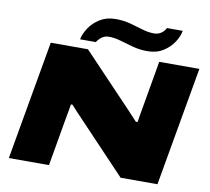

<svg xmlns="http://www.w3.org/2000/svg" viewBox="-92 -989 1193 1093"><g transform="rotate(10 504.0 -442.5)"><path d="M28 0 149 -688H364L652 -385Q657 -380 666 -370Q675 -360 685.5 -349Q696 -338 704 -329H714Q716 -343 720 -366.5Q724 -390 728 -412L776 -688H1008L887 0H674L399 -290Q382 -308 362.5 -328.5Q343 -349 332 -362H323Q321 -348 316.5 -322.5Q312 -297 307 -271L260 0ZM310 -736Q316 -768 338.5 -802.5Q361 -837 399.5 -861Q438 -885 490 -885Q535 -885 574.5 -874.5Q614 -864 649.5 -853Q685 -842 718 -842Q741 -842 759 -854Q777 -866 786 -885H877Q872 -853 849.5 -818.5Q827 -784 789 -760Q751 -736 698 -736Q653 -736 613 -747Q573 -758 537.5 -768.5Q502 -779 470 -779Q447 -779 429.5 -766.5Q412 -754 401 -736Z"/></g></svg>

Font: Archivo Expanded Black
Style: Italic
Weight: 900
Width: 7
Italic angle: -10°
Designer: Hector Gatti
Foundry: Omnibus-Type
Version: Version 2.001